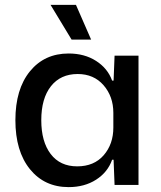

<svg xmlns="http://www.w3.org/2000/svg" viewBox="-20 -757 659 786"><path d="M261 9Q162 9 102.5 -64.5Q43 -138 43 -265Q43 -392 102.5 -465Q162 -538 261 -538Q326 -538 373.5 -507.5Q421 -477 439 -427H445L449 -529H547V0H449L445 -103H439Q421 -52 373.5 -21.5Q326 9 261 9ZM296 -76Q365 -76 404.5 -121.5Q444 -167 444 -235V-295Q444 -362 404 -408Q364 -454 298 -454Q228 -454 188.5 -404Q149 -354 149 -265Q149 -177 187.5 -126.5Q226 -76 296 -76ZM273 -595 187 -737H291L353 -595Z"/></svg>

Font: Mona Sans Medium
Style: Regular
Weight: 500
Designer: Deni Anggara
Foundry: GitHub
Version: Version 2.000;Glyphs 3.2.3 (3260)